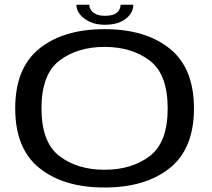

<svg xmlns="http://www.w3.org/2000/svg" viewBox="-20 -808 920 833"><path d="M433.5 5.5Q611.5 5.5 716.5 -78.8Q821.5 -163 821.5 -337.5Q821.5 -512.5 716.5 -597Q611.5 -681.5 433.5 -681.5Q255.5 -681.5 150.8 -597.2Q46 -513 46 -337.5Q46 -163 151 -78.8Q256 5.5 433.5 5.5ZM433.5 -71.5Q316 -71.5 238 -130.8Q160 -190 160 -337.5Q160 -486 238 -545.2Q316 -604.5 433.5 -604.5Q551.5 -604.5 629.5 -545.2Q707.5 -486 707.5 -337.5Q707.5 -190 629.5 -130.8Q551.5 -71.5 433.5 -71.5ZM435 -700.5Q475 -700.5 502.5 -713Q530 -725.5 544.2 -745Q558.5 -764.5 558.5 -787.5H503Q503 -775.5 496.8 -764.2Q490.5 -753 475.8 -746.2Q461 -739.5 435 -739.5Q411.5 -739.5 396.8 -746.5Q382 -753.5 374.8 -764.2Q367.5 -775 367.5 -787.5H311.5Q311.5 -764.5 327.2 -745Q343 -725.5 370.5 -713Q398 -700.5 435 -700.5Z"/></svg>

Font: Anybody Expanded
Style: Regular
Weight: 400
Width: 7
Version: Version 1.113;gftools[0.9.25]